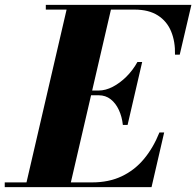

<svg xmlns="http://www.w3.org/2000/svg" viewBox="-68 -770 808 790"><path d="M36.5 0 210.5 -750H393L219 0ZM-48.5 0V-19.5H311Q379.5 -19.5 432.5 -44.5Q485.5 -69.5 524 -115.5Q562.5 -161.5 588 -225H607.5L555.5 0ZM437.5 -256Q434 -289.5 421.2 -317.2Q408.5 -345 387.5 -361.5Q366.5 -378 338 -378H274V-397.5H338Q366.5 -397.5 396.2 -413Q426 -428.5 452.5 -455Q479 -481.5 497.5 -515H517L457 -256ZM652 -545Q653.5 -598.5 636.2 -640.5Q619 -682.5 581.5 -706.5Q544 -730.5 485.5 -730.5H120.5V-750H719.5L671.5 -545Z"/></svg>

Font: Bodoni Moda ExtraBold
Style: Italic
Weight: 800
Italic angle: -13°
Version: Version 2.005